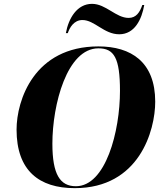

<svg xmlns="http://www.w3.org/2000/svg" viewBox="-20 -966 852 997"><path d="M599 -788C679 -788 716 -865 729 -940H719C706 -902 687 -873 648 -873C582 -873 530 -946 458 -946C380 -946 336 -871 322 -794H332C341 -821 363 -862 408 -862C471 -862 520 -788 599 -788ZM368 11C703 11 786 -288 786 -438C786 -644 661 -725 491 -725C157 -725 66 -445 66 -293C66 -80 183 11 368 11ZM374 1C292 1 252 -60 252 -220C252 -423 328 -715 491 -715C572 -715 603 -666 603 -494C603 -284 529 1 374 1Z"/></svg>

Font: Noto Serif Display ExtraBold
Style: Italic
Weight: 800
Italic angle: -12°
Designer: Monotype Design Team
Foundry: Monotype Imaging Inc.
Version: Version 2.009